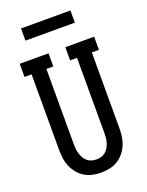

<svg xmlns="http://www.w3.org/2000/svg" viewBox="-170 -1005 839 1096"><g transform="rotate(-20 250.0 -457.0)"><path d="M250 8Q224 8 198 2.5Q172 -3 150 -16.5Q128 -30 111 -50.5Q94 -71 84 -95Q74 -119 70.5 -144.5Q67 -170 67 -196V-655H24V-735H199V-655H157V-196Q157 -182 158.5 -167.5Q160 -153 164.5 -139Q169 -125 176.5 -112Q184 -99 195.5 -89.5Q207 -80 221 -76Q235 -72 250 -72Q265 -72 279 -76Q293 -80 304.5 -89.5Q316 -99 323.5 -112Q331 -125 335.5 -139Q340 -153 341.5 -167.5Q343 -182 343 -196V-655H301V-735H476V-655H433V-196Q433 -170 429.5 -144.5Q426 -119 416 -95Q406 -71 389 -50.5Q372 -30 350 -16.5Q328 -3 302 2.5Q276 8 250 8ZM100 -848V-922H400V-848Z"/></g></svg>

Font: Iosevka Slab Medium
Style: Regular
Weight: 500
Monospace: yes
Designer: Belleve Invis
Foundry: Belleve Invis
Version: Version 11.1.1; ttfautohint (v1.8.3)